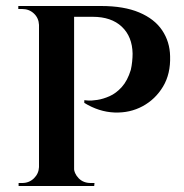

<svg xmlns="http://www.w3.org/2000/svg" viewBox="-20 -620 615 640"><path d="M215 -600H317Q393 -600 444 -578.5Q495 -557 520.5 -519Q546 -481 547 -433Q549 -374 523.5 -331.5Q498 -289 455.5 -266Q413 -243 361.5 -245Q310 -247 261 -277V-286Q261 -286 273 -285Q285 -284 304.5 -287Q324 -290 345.5 -299.5Q367 -309 386 -330Q405 -351 416 -387Q419 -400 420.5 -414.5Q422 -429 422 -441Q421 -498 386 -531Q351 -564 289 -564H225Q225 -564 222.5 -573Q220 -582 217.5 -591Q215 -600 215 -600ZM227 -600V0H110V-600ZM112 -63 119 0H42V-10Q42 -10 48 -10Q54 -10 54 -10Q77 -10 93 -25.5Q109 -41 110 -63ZM112 -537H110Q109 -560 93 -575Q77 -590 54 -590Q53 -590 47.5 -590Q42 -590 41 -590V-600H119ZM224 -63H226Q227 -41 242.5 -25.5Q258 -10 282 -10Q283 -10 288.5 -10Q294 -10 295 -10L294 0H217Z"/></svg>

Font: Cinzel SemiBold
Style: Regular
Weight: 600
Designer: Natanael Gama
Version: Version 2.000